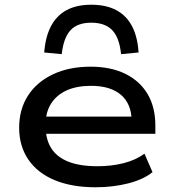

<svg xmlns="http://www.w3.org/2000/svg" viewBox="-20 -783 728 812"><path d="M384 9Q284 9 211.5 -21Q139 -51 100 -108Q61 -165 61 -243Q61 -320 98 -378Q135 -436 203.5 -468.5Q272 -501 363 -501Q448 -501 509.5 -471Q571 -441 604 -385.5Q637 -330 637 -252V-217H149V-290H560L537 -271Q536 -344 491.5 -382Q447 -420 365 -420Q305 -420 262.5 -401Q220 -382 196.5 -345.5Q173 -309 173 -258V-249Q173 -194 196.5 -156.5Q220 -119 268.5 -99.5Q317 -80 392 -80Q452 -80 503 -93Q554 -106 591 -133L625 -55Q587 -24 522.5 -7.5Q458 9 384 9ZM241 -554 167 -561Q172 -627 195.5 -672Q219 -717 261.5 -740Q304 -763 366 -763Q429 -763 472 -740Q515 -717 538.5 -672Q562 -627 566 -561L492 -554Q485 -624 454.5 -655.5Q424 -687 366 -687Q308 -687 278.5 -655.5Q249 -624 241 -554Z"/></svg>

Font: Nunito Sans 10pt Expanded SemiBold
Style: Regular
Weight: 600
Width: 7
Designer: Vernon Adams
Foundry: Vernon Adams
Version: Version 3.101;gftools[0.9.27]